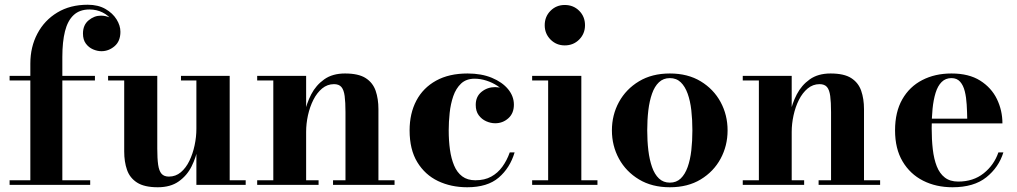

<svg xmlns="http://www.w3.org/2000/svg" viewBox="-20 -780 4290 810"><path d="M108 0V-511.5Q108 -582 137.8 -638.2Q167.5 -694.5 221.8 -727.2Q276 -760 350 -760Q394 -760 424.8 -742.2Q455.5 -724.5 471.8 -698.2Q488 -672 488 -646Q488 -606 463.2 -585Q438.5 -564 408 -564Q390.5 -564 372.5 -571.8Q354.5 -579.5 342.2 -596Q330 -612.5 330 -638.5Q330 -674.5 353.8 -694.2Q377.5 -714 405.5 -714Q425 -714 443.8 -706Q462.5 -698 474.8 -682.8Q487 -667.5 487 -646H468Q468 -671.5 453.2 -693Q438.5 -714.5 413.2 -727.2Q388 -740 357.5 -740Q316 -740 290.8 -716.5Q265.5 -693 254.2 -648.2Q243 -603.5 243 -540V0ZM20.5 0V-19.5H360.5V0ZM20.5 -440.5V-460H380.5V-440.5Z M645.5 10Q589 10 558.2 -9.8Q527.5 -29.5 515.8 -63.5Q504 -97.5 504 -141V-440.5H436V-460H643.5V-153Q643.5 -111 647.2 -85Q651 -59 661.5 -47Q672 -35 692.5 -35Q721 -35 742.8 -53.2Q764.5 -71.5 779 -101.5Q793.5 -131.5 801 -167Q808.5 -202.5 808.5 -236.5L823 -238Q823 -202 815.2 -159.2Q807.5 -116.5 788.2 -78Q769 -39.5 734.2 -14.8Q699.5 10 645.5 10ZM808.5 0V-440.5H743.5V-460H949V-19.5H1016.5V0Z M1271.5 -460V-19.5H1324V0H1065V-19.5H1133V-440.5H1065V-460ZM1576.5 -319.5V-19.5H1644.5V0H1385V-19.5H1437.5V-307Q1437.5 -349 1434 -375Q1430.5 -401 1420.2 -413Q1410 -425 1389 -425Q1361 -425 1339 -406.8Q1317 -388.5 1302 -358.8Q1287 -329 1279.2 -293.5Q1271.5 -258 1271.5 -223.5L1256.5 -222.5Q1256.5 -258 1264.8 -300.8Q1273 -343.5 1293 -382Q1313 -420.5 1347.8 -445.2Q1382.5 -470 1435.5 -470Q1492.5 -470 1522.8 -450.5Q1553 -431 1564.8 -397Q1576.5 -363 1576.5 -319.5Z M1951 10Q1883 10 1828 -16.2Q1773 -42.5 1740.5 -95.8Q1708 -149 1708 -230Q1708 -301.5 1736.5 -355.5Q1765 -409.5 1819.8 -439.8Q1874.5 -470 1952.5 -470Q2011 -470 2055 -451.8Q2099 -433.5 2123.5 -403.8Q2148 -374 2148 -338.5Q2148 -302 2124.5 -281Q2101 -260 2069 -260Q2050 -260 2031 -268.5Q2012 -277 1999.5 -294Q1987 -311 1987 -337.5Q1987 -373 2011.8 -392.8Q2036.5 -412.5 2069 -412.5Q2099.5 -412.5 2123.2 -393.2Q2147 -374 2147 -338.5H2128Q2128 -363 2114.5 -383Q2101 -403 2079 -417.5Q2057 -432 2031.8 -440Q2006.5 -448 1982.5 -448Q1947 -448 1925.2 -427.5Q1903.5 -407 1892.2 -374.2Q1881 -341.5 1877 -303.5Q1873 -265.5 1873 -230Q1873 -187 1878.2 -149Q1883.5 -111 1895.8 -81.8Q1908 -52.5 1930 -36Q1952 -19.5 1985.5 -19.5Q2024.5 -19.5 2052.2 -34.8Q2080 -50 2099.2 -76.5Q2118.5 -103 2130.5 -137H2151Q2131.5 -71.5 2084 -30.8Q2036.5 10 1951 10Z M2362.5 -588.5Q2327 -588.5 2302.5 -613.2Q2278 -638 2278 -673.5Q2278 -710 2302.5 -734.5Q2327 -759 2362.5 -759Q2399 -759 2423.5 -734.5Q2448 -710 2448 -673.5Q2448 -638 2423.5 -613.2Q2399 -588.5 2362.5 -588.5ZM2432.5 -460V-19.5H2500.5V0H2225V-19.5H2292.5V-440.5H2225V-460Z M2806 10Q2730.5 10 2675.8 -23Q2621 -56 2591.2 -110.5Q2561.5 -165 2561.5 -230Q2561.5 -295 2591.2 -349.5Q2621 -404 2675.8 -437Q2730.5 -470 2806 -470Q2881.5 -470 2936 -437Q2990.5 -404 3020 -349.5Q3049.5 -295 3049.5 -230Q3049.5 -165 3020 -110.5Q2990.5 -56 2936 -23Q2881.5 10 2806 10ZM2806 -9.5Q2833.5 -9.5 2851.8 -27Q2870 -44.5 2881 -75.2Q2892 -106 2896.5 -145.8Q2901 -185.5 2901 -230Q2901 -275 2896.5 -314.8Q2892 -354.5 2881 -385Q2870 -415.5 2851.8 -433Q2833.5 -450.5 2806 -450.5Q2778.5 -450.5 2760 -433Q2741.5 -415.5 2730.8 -385Q2720 -354.5 2715.2 -314.8Q2710.5 -275 2710.5 -230Q2710.5 -185.5 2715.2 -145.8Q2720 -106 2730.8 -75.2Q2741.5 -44.5 2760 -27Q2778.5 -9.5 2806 -9.5Z M3320 -460V-19.5H3372.5V0H3113.5V-19.5H3181.5V-440.5H3113.5V-460ZM3625 -319.5V-19.5H3693V0H3433.5V-19.5H3486V-307Q3486 -349 3482.5 -375Q3479 -401 3468.8 -413Q3458.5 -425 3437.5 -425Q3409.5 -425 3387.5 -406.8Q3365.5 -388.5 3350.5 -358.8Q3335.5 -329 3327.8 -293.5Q3320 -258 3320 -223.5L3305 -222.5Q3305 -258 3313.2 -300.8Q3321.5 -343.5 3341.5 -382Q3361.5 -420.5 3396.2 -445.2Q3431 -470 3484 -470Q3541 -470 3571.2 -450.5Q3601.5 -431 3613.2 -397Q3625 -363 3625 -319.5Z M3998.5 10Q3929 10 3874.2 -17.8Q3819.5 -45.5 3787.8 -99Q3756 -152.5 3756 -230Q3756 -307.5 3786.5 -361Q3817 -414.5 3870.8 -442.2Q3924.5 -470 3994 -470Q4067.5 -470 4115 -440Q4162.5 -410 4185.8 -362Q4209 -314 4209 -259.5H3823V-279.5H4060.5Q4060 -309 4058.2 -339.2Q4056.5 -369.5 4050.2 -394.8Q4044 -420 4030.5 -435.2Q4017 -450.5 3994 -450.5Q3969 -450.5 3952.5 -434Q3936 -417.5 3927 -388.2Q3918 -359 3914.2 -321Q3910.5 -283 3910.5 -240Q3910.5 -191.5 3915.2 -150.2Q3920 -109 3932 -78.5Q3944 -48 3966 -31Q3988 -14 4022.5 -14Q4086 -14 4129.8 -48.8Q4173.5 -83.5 4192 -137H4213Q4193.5 -74 4141 -32Q4088.5 10 3998.5 10Z"/></svg>

Font: Bodoni Moda
Style: Bold
Weight: 700
Designer: Owen Earl
Foundry: indestructible type
Version: Version 2.005